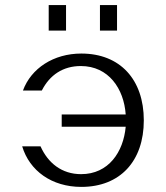

<svg xmlns="http://www.w3.org/2000/svg" viewBox="-20 -720 650 753"><path d="M222 -271V-223H473C464 -124 406 -37 298 -37C222 -37 168 -81 139 -146H67C96 -50 183 13 299 13C451 13 544 -88 544 -248C544 -408 451 -510 299 -510C190 -510 102 -452 70 -365H144C175 -426 227 -461 297 -461C406 -461 466 -372 473 -271ZM171 -600H239V-700H171ZM372 -600H439V-700H372Z"/></svg>

Font: Perun Light
Style: Regular
Weight: 300
Foundry: Copyright (c) Stefan Peev, Context Ltd, 2016
Version: Version 1.089